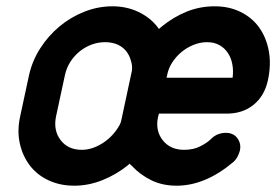

<svg xmlns="http://www.w3.org/2000/svg" viewBox="-20 -580 877 610"><path d="M650 -138Q661 -149 673 -153.5Q685 -158 697 -158Q722 -158 734.5 -140.5Q747 -123 742 -101Q740 -93 735 -83Q730 -73 721 -65Q632 10 541 10Q496 10 460.5 -7.5Q425 -25 400 -52Q398 -54 395.5 -56Q393 -58 392 -60L385 -54Q349 -25 305 -7.5Q261 10 216 10Q171 10 134.5 -7Q98 -24 75 -54Q52 -84 43 -124Q34 -164 44 -210L72 -340Q82 -386 107.5 -426Q133 -466 169 -496Q205 -526 248.5 -543Q292 -560 337 -560Q382 -560 419 -542.5Q456 -525 479 -496L485 -488L493 -495Q531 -526 573 -543Q615 -560 662 -560Q708 -560 744.5 -542Q781 -524 803.5 -492.5Q826 -461 834 -418Q842 -375 831 -324Q820 -275 785.5 -247Q751 -219 700 -219H485L482 -208Q473 -165 497 -134.5Q521 -104 565 -104Q595 -104 617 -115.5Q639 -127 650 -138ZM158 -210Q149 -166 172.5 -135Q196 -104 240 -104Q271 -104 302.5 -123Q334 -142 354 -173Q357 -178 360 -183Q363 -188 365 -196L399 -355Q401 -371 397 -383Q390 -413 368.5 -429.5Q347 -446 313 -446Q292 -446 271.5 -438.5Q251 -431 233.5 -417Q216 -403 203.5 -383.5Q191 -364 186 -340ZM509 -333H719Q722 -356 718 -376.5Q714 -397 703.5 -412.5Q693 -428 676.5 -437Q660 -446 638 -446Q616 -446 595 -437.5Q574 -429 557 -415Q540 -401 527.5 -382Q515 -363 511 -341Z"/></svg>

Font: VDS
Style: Bold Italic
Weight: 700
Designer: artmaker
Foundry: artmaker
Version: Version 1.000 2009 initial release